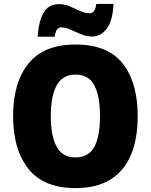

<svg xmlns="http://www.w3.org/2000/svg" viewBox="-20 -1004 772 983"><path d="M685 -409Q685 -295 651 -212.5Q617 -130 546.5 -85.5Q476 -41 366 -41Q204 -41 125.5 -139.5Q47 -238 47 -410Q47 -581 125.5 -678.5Q204 -776 367 -776Q532 -776 608.5 -678.5Q685 -581 685 -409ZM240 -409Q240 -308 270 -253Q300 -198 366 -198Q434 -198 463 -252Q492 -306 492 -409Q492 -512 463 -567Q434 -622 367 -622Q300 -622 270 -566.5Q240 -511 240 -409ZM173 -816Q177 -891 202 -937Q227 -983 284 -983Q310 -983 337 -971.5Q364 -960 390 -948Q416 -936 441 -936Q451 -936 460 -946Q469 -956 473 -984H561Q557 -897 526.5 -857Q496 -817 451 -817Q423 -817 394.5 -829Q366 -841 340 -852.5Q314 -864 292 -864Q284 -864 274 -855Q264 -846 260 -816Z"/></svg>

Font: Noto Sans Tamil UI SemiCondensed Black
Style: Regular
Weight: 900
Width: 4
Designer: Jelle Bosma - Monotype Design Team
Foundry: Monotype Imaging Inc.
Version: Version 2.004; ttfautohint (v1.8.4.7-5d5b)